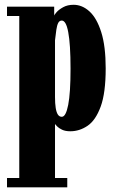

<svg xmlns="http://www.w3.org/2000/svg" viewBox="-20 -552 502 822"><path d="M10 250V210H62.5V-483.5H10V-523.5H212V-485.5Q212.5 -488.5 222.2 -499.8Q232 -511 250.5 -521.2Q269 -531.5 295 -531.5Q332 -531.5 363.2 -503Q394.5 -474.5 413.5 -414.2Q432.5 -354 432.5 -259Q432.5 -154 411 -95.5Q389.5 -37 355 -13.5Q320.5 10 281 10Q259.5 10 245.5 3.2Q231.5 -3.5 224.2 -11.2Q217 -19 215.5 -21V210H268V250ZM244.5 -52Q253.5 -52 260.2 -64.8Q267 -77.5 272 -103Q277 -128.5 279.5 -167.2Q282 -206 282 -257.5Q282 -311 279.5 -349.8Q277 -388.5 272.2 -414Q267.5 -439.5 260.5 -451.8Q253.5 -464 244.5 -464Q234.5 -464 229.2 -453.8Q224 -443.5 221.2 -424.5Q218.5 -405.5 215.5 -379.5V-136.5Q215.5 -109 218.5 -90Q221.5 -71 227.8 -61.5Q234 -52 244.5 -52Z"/></svg>

Font: Imbue Thin 10pt Black
Style: Regular
Weight: 900
Version: Version 1.102